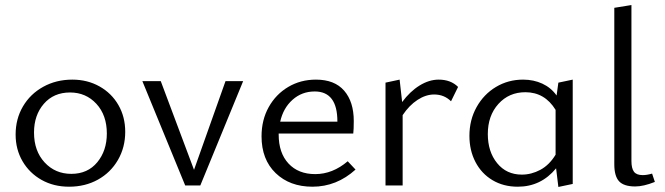

<svg xmlns="http://www.w3.org/2000/svg" viewBox="-20 -736 2641 762"><path d="M42 -202Q42 -264 71 -313.5Q100 -363 151.5 -391.5Q203 -420 267 -420Q327 -420 375 -393Q423 -366 450 -319Q477 -272 477 -213Q477 -151 448 -101Q419 -51 368.5 -23Q318 5 254 5Q193 5 145 -22Q97 -49 69.5 -96Q42 -143 42 -202ZM404 -206Q404 -279 362.5 -324Q321 -369 258 -369Q193 -369 154 -324Q115 -279 115 -210Q115 -137 157 -91.5Q199 -46 263 -46Q328 -46 366 -92Q404 -138 404 -206Z M945 -414 775 0H715L545 -414H618L750 -62L875 -414Z M1391 -63Q1316 5 1220 5Q1130 5 1074 -49Q1018 -103 1018 -195Q1018 -260 1046.5 -311Q1075 -362 1124 -391Q1173 -420 1234 -420Q1308 -420 1346 -376Q1384 -332 1384 -256Q1384 -222 1382 -206H1086V-202Q1086 -129 1125 -87Q1164 -45 1231 -45Q1300 -45 1360 -96ZM1092 -253H1319V-254Q1319 -373 1229 -373Q1178 -373 1141 -340Q1104 -307 1092 -253Z M1798 -391 1770 -334Q1743 -361 1703 -361Q1670 -361 1637 -339.5Q1604 -318 1578 -279V0H1510V-408L1566 -420L1576 -331Q1607 -373 1645 -396.5Q1683 -420 1721 -420Q1769 -420 1798 -391Z M2253 -420V-6L2196 6L2187 -68Q2127 5 2035 5Q1978 5 1934.5 -21Q1891 -47 1867 -93Q1843 -139 1843 -197Q1843 -260 1871.5 -311Q1900 -362 1948.5 -391Q1997 -420 2056 -420Q2098 -420 2132.5 -404Q2167 -388 2189 -357L2196 -408ZM2185 -122V-300Q2142 -370 2065 -370Q2000 -370 1958 -323.5Q1916 -277 1916 -204Q1916 -134 1953 -88.5Q1990 -43 2051 -43Q2089 -43 2124.5 -62Q2160 -81 2185 -122Z M2418 -84V-705L2486 -716V-97Q2486 -68 2496 -54.5Q2506 -41 2531 -41Q2547 -41 2568 -47L2579 -14Q2534 4 2501 4Q2456 4 2437 -16.5Q2418 -37 2418 -84Z"/></svg>

Font: Ysabeau Infant
Style: Regular
Weight: 400
Designer: Christian Thalmann (Catharsis Fonts)
Version: Version 0.003